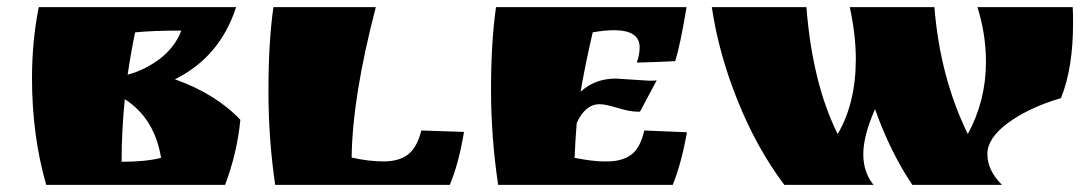

<svg xmlns="http://www.w3.org/2000/svg" viewBox="-20 -520 3048 540"><path d="M322 -65Q390 -65 433 -76Q415 -187 331 -241Q322 -152 322 -65ZM70 -300Q70 -405 89 -500H644Q599 -360 472 -297Q587 -256 656 -183Q647 -90 613 0H110Q70 -139 70 -300ZM339 -310Q388 -323 430 -355Q472 -387 490 -434Q410 -434 360 -429Q348 -371 339 -310Z M1165 -153 1285 -149Q1270 -59 1245 0H754Q735 -128 735 -265Q735 -402 749 -500H1037Q971 -247 969 -77Q1016 -66 1059 -66Q1102 -66 1127.5 -85.5Q1153 -105 1165 -153Z M1712 -299 1806 -293Q1820 -293 1827 -294L1780 -206H1771Q1752 -206 1717 -216.5Q1682 -227 1667 -227Q1626 -227 1602 -174Q1598 -125 1596 -76Q1648 -66 1678 -66H1687Q1730 -66 1755.5 -85Q1781 -104 1792 -153L1912 -148Q1897 -62 1872 0H1381Q1361 -135 1361 -268Q1361 -401 1375 -500H1911Q1893 -392 1879 -348Q1820 -345 1771 -344Q1779 -367 1779 -387Q1779 -435 1707 -435Q1680 -435 1647 -429Q1625 -334 1613 -262Q1653 -299 1712 -299Z M2753 -346Q2753 -424 2729 -500H2997Q2998 -485 2998 -456Q2998 -328 2964 -244Q2875 -218 2816 -175Q2757 -132 2757 -86.5Q2757 -41 2798 0H2546Q2484 -92 2441 -213Q2408 -138 2408 -86.5Q2408 -35 2437 0H2186Q2109 -102 2055 -236Q2001 -370 1982 -500H2248Q2265 -285 2336 -143Q2387 -230 2387 -354Q2387 -421 2370 -500H2608Q2624 -302 2702 -143Q2753 -237 2753 -346Z"/></svg>

Font: Ruslan Display
Style: Regular
Weight: 400
Designer: Denis Masharov, Vladimir Rabdu
Foundry: Denis Masharov, Vladimir Rabdu
Version: Version 1.000; ttfautohint (v1.4.1)